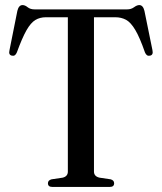

<svg xmlns="http://www.w3.org/2000/svg" viewBox="-20 -737 638 757"><path d="M116.5 -700H481Q497 -700 508.5 -708.5Q520 -717 529 -717Q544 -717 549.5 -694L581 -539.5Q585.5 -520 571 -517.5Q558 -514.5 551.5 -530.5Q531 -589.5 513.2 -619.2Q495.5 -649 476.8 -659Q458 -669 434.5 -669H350.5V-60.5Q350.5 -41.5 372.5 -36.5L416.5 -30Q430 -26 430 -14.5Q430 0 413 0H186Q169 0 169 -14.5Q169 -26 183 -30L227 -36.5Q247.5 -41.5 247.5 -60.5V-669H161Q137.5 -669 119.5 -658.2Q101.5 -647.5 84.5 -617.8Q67.5 -588 46.5 -530.5Q40 -514.5 27.5 -517.5Q12.5 -520 17.5 -539.5L48.5 -694.5Q54 -717 69 -717Q78.5 -717 89 -708.5Q99.5 -700 116.5 -700Z"/></svg>

Font: Fraunces 144pt S050
Style: Regular
Weight: 400
Version: Version 1.000; ttfautohint (v1.8.3)